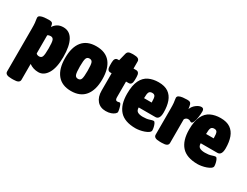

<svg xmlns="http://www.w3.org/2000/svg" viewBox="-79 -1226 2583 2008"><g transform="rotate(30 1212.5 -222.0)"><path d="M106 206Q66 206 48 195.5Q30 185 30 164V-349Q30 -398 27.5 -422Q25 -446 22.5 -457.5Q20 -469 20 -480Q20 -498 39 -507Q58 -516 85.5 -519Q113 -522 139 -522Q172 -522 181.5 -510.5Q191 -499 195 -467Q211 -495 240 -513Q269 -531 311 -531Q386 -531 425 -462Q464 -393 464 -260Q464 -131 422.5 -61.5Q381 8 315 8Q253 8 204 -27V164Q204 185 186 195.5Q168 206 128 206ZM240 -139Q268 -139 277 -163.5Q286 -188 286 -261Q286 -335 277 -359.5Q268 -384 240 -384Q219 -384 204 -373V-154Q210 -146 220 -142.5Q230 -139 240 -139Z M709 8Q599 8 542 -62Q485 -132 485 -262Q485 -393 541.5 -462Q598 -531 709 -531Q821 -531 877.5 -462Q934 -393 934 -262Q934 -132 877 -62Q820 8 709 8ZM710 -139Q738 -139 747 -164Q756 -189 756 -262Q756 -335 747 -359.5Q738 -384 710 -384Q682 -384 672.5 -359.5Q663 -335 663 -262Q663 -189 672.5 -164Q682 -139 710 -139Z M1128 8Q1062 8 1024 -36Q986 -80 986 -156V-366H970Q930 -366 930 -426V-463Q930 -523 970 -523H986L1008 -611Q1013 -633 1028 -641.5Q1043 -650 1074 -650H1090Q1127 -650 1143.5 -639.5Q1160 -629 1160 -608V-523H1192Q1232 -523 1232 -463V-426Q1232 -366 1192 -366H1160V-176Q1160 -139 1184 -139Q1192 -139 1200 -141.5Q1208 -144 1212 -144Q1222 -144 1229.5 -125Q1237 -106 1242 -83.5Q1247 -61 1247 -49Q1247 -38 1232 -24.5Q1217 -11 1190.5 -1.5Q1164 8 1128 8Z M1489 8Q1356 8 1294.5 -61Q1233 -130 1233 -262Q1233 -364 1262 -423Q1291 -482 1342.5 -506.5Q1394 -531 1461 -531Q1535 -531 1579 -500.5Q1623 -470 1643 -414.5Q1663 -359 1663 -283Q1663 -198 1611 -198H1410Q1410 -161 1432.5 -147.5Q1455 -134 1496 -134Q1542 -134 1572.5 -144.5Q1603 -155 1616 -155Q1627 -155 1635.5 -138Q1644 -121 1649 -99Q1654 -77 1654 -62Q1654 -46 1636 -33Q1618 -20 1591 -10.5Q1564 -1 1536 3.5Q1508 8 1489 8ZM1410 -310H1502Q1502 -364 1493 -382.5Q1484 -401 1458 -401Q1430 -401 1420 -382.5Q1410 -364 1410 -310Z M1782 2Q1742 2 1724 -8.5Q1706 -19 1706 -40V-349Q1706 -398 1703.5 -422Q1701 -446 1698.5 -457.5Q1696 -469 1696 -480Q1696 -498 1714 -507Q1732 -516 1758 -519Q1784 -522 1809 -522Q1832 -522 1843 -516.5Q1854 -511 1859.5 -494Q1865 -477 1869 -443Q1884 -482 1917 -506.5Q1950 -531 1978 -531Q2008 -531 2008 -494Q2008 -461 2002.5 -424.5Q1997 -388 1987 -362.5Q1977 -337 1964 -337Q1956 -337 1946.5 -344Q1937 -351 1920 -351Q1906 -351 1895.5 -343.5Q1885 -336 1880 -325V-40Q1880 -19 1862 -8.5Q1844 2 1804 2Z M2238 8Q2105 8 2043.5 -61Q1982 -130 1982 -262Q1982 -364 2011 -423Q2040 -482 2091.5 -506.5Q2143 -531 2210 -531Q2284 -531 2328 -500.5Q2372 -470 2392 -414.5Q2412 -359 2412 -283Q2412 -198 2360 -198H2159Q2159 -161 2181.5 -147.5Q2204 -134 2245 -134Q2291 -134 2321.5 -144.5Q2352 -155 2365 -155Q2376 -155 2384.5 -138Q2393 -121 2398 -99Q2403 -77 2403 -62Q2403 -46 2385 -33Q2367 -20 2340 -10.5Q2313 -1 2285 3.5Q2257 8 2238 8ZM2159 -310H2251Q2251 -364 2242 -382.5Q2233 -401 2207 -401Q2179 -401 2169 -382.5Q2159 -364 2159 -310Z"/></g></svg>

Font: Asap Condensed Black
Style: Regular
Weight: 900
Width: 3
Designer: Pablo Cosgaya
Foundry: Omnibus-Type
Version: Version 3.001; ttfautohint (v1.8.4.7-5d5b)